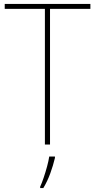

<svg xmlns="http://www.w3.org/2000/svg" viewBox="-20 -734 483 975"><path d="M234 0H208V-689H4V-714H439V-689H234ZM259 68Q250 106 235.5 146Q221 186 200 221H184V214Q192 197 201.5 169Q211 141 219 111.5Q227 82 230 61H259Z"/></svg>

Font: Noto Sans Myanmar SemiCondensed Thin
Style: Regular
Weight: 100
Width: 4
Designer: Monotype Design Team
Foundry: Monotype Imaging Inc.
Version: Version 2.107; ttfautohint (v1.8.4.7-5d5b)